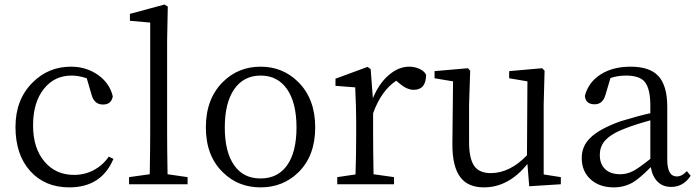

<svg xmlns="http://www.w3.org/2000/svg" viewBox="-20 -808 3060 842"><path d="M284.2 13.7Q176.8 13.7 112.3 -58.1Q47.9 -129.9 47.9 -251Q47.9 -371.1 122.1 -445.3Q191.4 -515.6 291 -515.6Q358.4 -515.6 409.7 -479.5Q460.9 -443.4 474.6 -385.7Q468.8 -349.6 431.6 -349.6Q393.6 -349.6 381.8 -391.6L360.4 -464.8Q325.2 -476.6 293.9 -476.6Q218.8 -476.6 172.9 -418.9Q125 -359.4 125 -258.3Q125 -157.2 175.8 -98.6Q224.6 -41 304.7 -41Q351.6 -41 391.1 -62Q430.7 -83 457 -121.1L477.5 -111.3Q424.8 13.7 284.2 13.7Z M545.9 0V-31.2L636.7 -43.9Q638.7 -159.2 638.7 -222.7V-709L549.8 -716.8V-747.1L701.2 -788.1L715.8 -779.3L712.9 -628.9V-222.7Q712.9 -159.2 714.8 -43.9L802.7 -31.2V0Z M958 -51.8Q882.8 -124 882.8 -249.5Q882.8 -375 958 -449.2Q1025.4 -515.6 1123 -515.6Q1219.7 -515.6 1287.1 -449.2Q1362.3 -375 1362.3 -249.5Q1362.3 -124 1288.1 -51.8Q1220.7 13.7 1122.6 13.7Q1024.4 13.7 958 -51.8ZM1238.3 -82Q1280.3 -140.6 1280.3 -249Q1280.3 -357.4 1238.8 -417Q1197.3 -476.6 1123 -476.6Q1048.8 -476.6 1007.3 -417Q965.8 -357.4 965.8 -249Q965.8 -140.6 1007.8 -82Q1047.9 -25.4 1122.6 -25.4Q1197.3 -25.4 1238.3 -82Z M1459 0V-31.2L1539.1 -43Q1542 -125 1542 -222.7V-276.4Q1542 -334 1538.1 -414.1Q1538.1 -420.9 1538.1 -424.8L1451.2 -431.6V-462.9L1591.8 -514.6L1605.5 -504.9L1615.2 -377Q1641.6 -441.4 1684.6 -478.5Q1727.5 -515.6 1774.4 -515.6Q1798.8 -515.6 1819.8 -505.9Q1840.8 -496.1 1848.6 -480.5Q1848.6 -414.1 1793.9 -414.1Q1764.6 -414.1 1731.4 -442.4L1717.8 -454.1Q1652.3 -411.1 1616.2 -311.5V-222.7Q1616.2 -153.3 1618.2 -43.9L1708 -31.2V0Z M2102.5 13.7Q2033.2 13.7 2000 -29.3Q1962.9 -76.2 1963.9 -179.7L1966.8 -451.2L1885.7 -464.8V-496.1L2032.2 -508.8L2042 -498L2037.1 -349.6V-185.5Q2037.1 -111.3 2060.5 -79.1Q2083 -48.8 2131.8 -48.8Q2215.8 -48.8 2291 -127L2293 -451.2L2212.9 -464.8V-496.1L2357.4 -508.8L2368.2 -498L2364.3 -349.6V-43L2439.5 -31.2V0L2300.8 8.8L2293 -88.9Q2210 13.7 2102.5 13.7Z M2671.9 13.7Q2610.4 13.7 2572.3 -19.5Q2531.2 -54.7 2531.2 -115.2Q2531.2 -167 2567.4 -202.1Q2606.4 -242.2 2702.1 -276.4Q2778.3 -299.8 2832 -311.5V-342.8Q2832 -420.9 2806.6 -450.2Q2783.2 -476.6 2725.6 -476.6Q2688.5 -476.6 2657.2 -465.8L2635.7 -393.6Q2624 -350.6 2587.9 -350.6Q2547.9 -350.6 2544.9 -387.7Q2560.5 -447.3 2613.8 -481.4Q2667 -515.6 2745.1 -515.6Q2828.1 -515.6 2866.2 -475.6Q2906.2 -433.6 2906.2 -339.8V-108.4Q2906.2 -34.2 2948.2 -34.2Q2970.7 -34.2 2992.2 -57.6L3008.8 -37.1Q2976.6 11.7 2923.8 11.7Q2886.7 11.7 2863.8 -11.2Q2840.8 -34.2 2834 -75.2Q2786.1 -26.4 2754.9 -7.8Q2716.8 13.7 2671.9 13.7ZM2700.2 -43.9Q2729.5 -43.9 2757.8 -58.6Q2783.2 -72.3 2832 -111.3V-280.3Q2764.6 -261.7 2722.7 -245.1Q2657.2 -220.7 2630.9 -188.5Q2610.4 -163.1 2610.4 -128.9Q2610.4 -86.9 2635.7 -64.5Q2659.2 -43.9 2700.2 -43.9Z"/></svg>

Font: Bpmf Zihi Box R
Style: R
Weight: 400
Foundry: But Ko
Version: Version 1.320